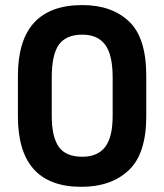

<svg xmlns="http://www.w3.org/2000/svg" viewBox="-20 -720 640 748"><path d="M49.8 -266.6V-424.8Q49.8 -700.2 300.8 -700.2Q416 -700.2 483.4 -635.7Q549.8 -572.3 549.8 -424.8V-266.6Q549.8 -121.1 481.4 -56.6Q413.1 7.8 296.9 7.8Q49.8 7.8 49.8 -266.6ZM389.6 -147.5Q418.9 -185.5 418.9 -268.6V-418Q418.9 -506.8 389.6 -545.9Q360.4 -585 300.8 -585Q238.3 -585 210 -546.9Q181.6 -507.8 181.6 -418V-268.6Q181.6 -185.5 210 -146.5Q237.3 -109.4 300.8 -109.4Q360.4 -109.4 389.6 -147.5Z"/></svg>

Font: DINish
Style: Bold
Weight: 700
Designer: Bert Driehuis
Foundry: Playbeing
Version: Version 3.008; git-95204e4c-release